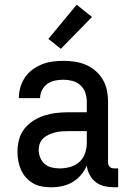

<svg xmlns="http://www.w3.org/2000/svg" viewBox="-20 -786 540 814"><path d="M197 8Q177 8 157.5 4.5Q138 1 121 -8.5Q104 -18 90.5 -33Q77 -48 69 -66Q61 -84 57.5 -103.5Q54 -123 54 -142Q54 -168 60.5 -193.5Q67 -219 83 -239.5Q99 -260 121 -274Q143 -288 167.5 -296Q192 -304 217.5 -307Q243 -310 269 -310H348V-355Q348 -375 341.5 -393.5Q335 -412 320.5 -425Q306 -438 287 -443Q268 -448 249 -448Q231 -448 213.5 -444.5Q196 -441 181.5 -431Q167 -421 158.5 -404.5Q150 -388 150 -370H60V-371Q60 -394 66.5 -416.5Q73 -439 86 -458Q99 -477 118 -491Q137 -505 158.5 -513.5Q180 -522 202.5 -525Q225 -528 249 -528Q273 -528 297 -524.5Q321 -521 343.5 -511.5Q366 -502 384.5 -486Q403 -470 415.5 -449Q428 -428 433 -404Q438 -380 438 -355V-99Q438 -93 439.5 -88Q441 -83 445 -79Q449 -75 454 -73.5Q459 -72 465 -72H481V8H465Q444 8 423.5 3.5Q403 -1 386.5 -13.5Q370 -26 360 -45Q350 -64 348 -84Q339 -63 323.5 -44.5Q308 -26 287.5 -14Q267 -2 244 3Q221 8 197 8ZM233 -72Q255 -72 277 -78Q299 -84 316 -99Q333 -114 340.5 -136Q348 -158 348 -180V-230H269Q255 -230 241 -229Q227 -228 213.5 -224.5Q200 -221 187.5 -215.5Q175 -210 164.5 -200.5Q154 -191 149 -178Q144 -165 144 -151Q144 -134 150.5 -118Q157 -102 169.5 -91Q182 -80 199 -76Q216 -72 233 -72ZM238 -579 185 -621 305 -766 370 -714Z"/></svg>

Font: Iosevka SS18 Medium
Style: Regular
Weight: 500
Monospace: yes
Designer: Belleve Invis
Foundry: Belleve Invis
Version: Version 25.1.1; ttfautohint (v1.8.4)